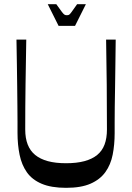

<svg xmlns="http://www.w3.org/2000/svg" viewBox="-20 -890 634 921"><path d="M297 11Q226 11 180 -8.5Q134 -28 109 -63.5Q84 -99 74 -147.5Q64 -196 64 -253Q64 -273 64 -305Q64 -337 63.5 -379.5Q63 -422 62.5 -473Q62 -524 61 -581.5Q60 -639 59 -700H106Q104 -593 102.5 -485Q101 -377 101 -269Q101 -227 113 -196.5Q125 -166 149 -146.5Q173 -127 209.5 -117Q246 -107 297 -107Q348 -107 385 -117Q422 -127 446 -146.5Q470 -166 481.5 -196.5Q493 -227 493 -269Q493 -377 492 -485Q491 -593 489 -700H535Q534 -639 533.5 -581Q533 -523 532 -472Q531 -421 530.5 -378Q530 -335 530 -303Q530 -271 530 -251Q530 -196 520.5 -148Q511 -100 485.5 -64.5Q460 -29 414.5 -9Q369 11 297 11ZM261 -766 209 -870H250Q269 -843 277.5 -832Q286 -821 290.5 -819Q295 -817 300 -817Q307 -817 311 -819Q315 -821 323 -832Q331 -843 350 -870H392L340 -766Z"/></svg>

Font: Ojuju Medium
Style: Regular
Weight: 500
Designer: Chisaokwu Joboson, Mirko Velimirovic
Foundry: Udi Foundry
Version: Version 1.000